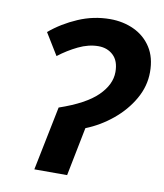

<svg xmlns="http://www.w3.org/2000/svg" viewBox="-77 -727 674 791"><g transform="rotate(10 260.0 -332.0)"><path d="M120 0 174.3 -268.1Q282.6 -305.2 331 -352.6Q379.4 -400 379.4 -452.7Q379.4 -498.7 354.7 -522.1Q330 -545.5 292.5 -545.5Q251.4 -545.5 208.9 -525Q166.4 -504.5 128.9 -475.4L73.2 -566.2Q124 -608.9 187.9 -636.3Q251.8 -663.8 320.8 -663.8Q375.6 -663.8 420.9 -642.6Q466.3 -621.3 493 -579.9Q519.8 -538.5 519.8 -476.8Q519.8 -417.8 489.1 -364.2Q458.5 -310.6 407.7 -268.8Q356.9 -227 297.6 -203.6L257.1 0Z"/></g></svg>

Font: Source Sans 3
Style: Italic
Weight: 200
Italic angle: -11°
Designer: Paul D. Hunt
Foundry: Adobe
Version: Version 3.046;hotconv 1.0.118;makeotfexe 2.5.65603